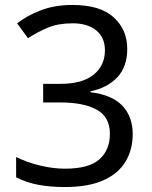

<svg xmlns="http://www.w3.org/2000/svg" viewBox="-20 -744 612 774"><path d="M493 -547Q493 -475 453 -432.5Q413 -390 345 -376V-372Q431 -362 473 -318Q515 -274 515 -203Q515 -141 486 -92.5Q457 -44 396.5 -17Q336 10 241 10Q185 10 137 1.5Q89 -7 45 -29V-111Q90 -89 142 -76.5Q194 -64 242 -64Q338 -64 380.5 -101.5Q423 -139 423 -205Q423 -272 370.5 -301.5Q318 -331 223 -331H154V-406H224Q312 -406 357.5 -443Q403 -480 403 -541Q403 -593 368 -621.5Q333 -650 273 -650Q215 -650 174 -633Q133 -616 93 -590L49 -650Q87 -680 143.5 -702Q200 -724 272 -724Q384 -724 438.5 -674Q493 -624 493 -547Z"/></svg>

Font: Noto Sans Vai
Style: Regular
Weight: 400
Designer: Monotype Design Team
Foundry: Monotype Imaging Inc.
Version: Version 2.001; ttfautohint (v1.8.4.7-5d5b)